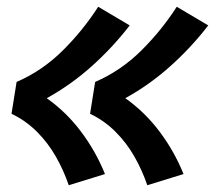

<svg xmlns="http://www.w3.org/2000/svg" viewBox="-20 -629 635 567"><path d="M415 -82 522 -115Q495 -182 451.5 -240Q408 -298 350 -339Q421 -378 483 -433.5Q545 -489 595 -554L502 -609Q457 -539 397 -479.5Q337 -420 261 -387L246 -293Q288 -273 321 -240Q354 -207 377 -166.5Q400 -126 415 -82ZM183 -82 290 -115Q263 -182 219.5 -240Q176 -298 118 -339Q189 -378 251 -433.5Q313 -489 363 -554L270 -609Q225 -539 165 -479.5Q105 -420 29 -387L14 -293Q56 -273 89 -240Q122 -207 145 -166.5Q168 -126 183 -82Z"/></svg>

Font: Iosevka Sparkle Heavy
Style: Italic
Weight: 900
Italic angle: -9°
Designer: Belleve Invis
Foundry: Belleve Invis
Version: Version 4.5.0; ttfautohint (v1.8.3)